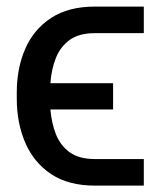

<svg xmlns="http://www.w3.org/2000/svg" viewBox="-20 -566 490 586"><path d="M269.5 -80.6H418.9V0.5H269.5Q188.5 0.5 135.7 -34.9Q83 -70.3 57.1 -130.4Q31.2 -190.4 31.2 -264.6V-283.7Q31.2 -357.9 57.1 -417.2Q83 -476.6 136 -511.2Q189 -545.9 269.5 -545.9H418.9V-464.8H269.5Q221.2 -464.8 192.6 -444.1Q164.1 -423.3 150.4 -388.7Q136.7 -354 133.8 -312H325.2V-231.9H133.8Q137.2 -190.9 150.6 -156.5Q164.1 -122.1 192.6 -101.3Q221.2 -80.6 269.5 -80.6Z"/></svg>

Font: Inter
Style: Regular
Weight: 400
Designer: Rasmus Andersson
Foundry: rsms
Version: Version 4.001;git-9221beed3